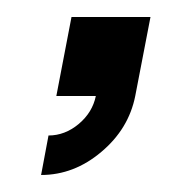

<svg xmlns="http://www.w3.org/2000/svg" viewBox="-20 -114 228 228"><path d="M64.9 -93.8H158.7L140.6 0Q132.8 39.1 100.3 66.4Q67.9 93.8 28.8 93.8L37.6 46.9Q57.1 46.9 73.5 33.2Q89.8 19.5 93.8 0H46.9Z"/></svg>

Font: Lambda
Style: Italic
Weight: 400
Italic angle: -11°
Designer: GGBotNet
Version: 0.22